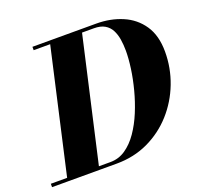

<svg xmlns="http://www.w3.org/2000/svg" viewBox="-167 -894 1084 1039"><g transform="rotate(-20 375.0 -375.0)"><path d="M-38.5 0V-19.5H305Q353 -19.5 392.5 -46.5Q432 -73.5 463.8 -119.5Q495.5 -165.5 519 -222.5Q542.5 -279.5 558.2 -340Q574 -400.5 581.8 -456.8Q589.5 -513 589.5 -557Q589.5 -591.5 584.5 -622.8Q579.5 -654 566.8 -678.2Q554 -702.5 530.2 -716.5Q506.5 -730.5 468 -730.5H121.5V-750H489Q570.5 -750 638.2 -721.2Q706 -692.5 746.5 -632.8Q787 -573 787 -480.5Q787 -386.5 753.8 -300Q720.5 -213.5 660 -146Q599.5 -78.5 516.5 -39.2Q433.5 0 334 0ZM51 0 221 -750H404.5L234 0Z"/></g></svg>

Font: Bodoni Moda ExtraBold
Style: Italic
Weight: 800
Italic angle: -13°
Version: Version 2.005